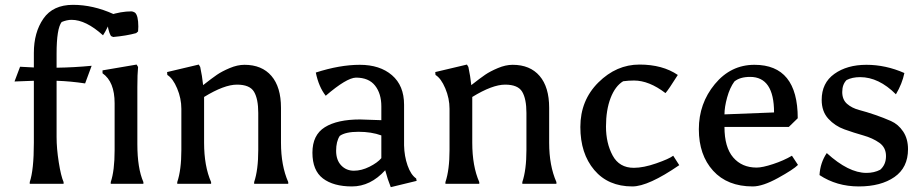

<svg xmlns="http://www.w3.org/2000/svg" viewBox="-20 -760 3818 794"><path d="M63 -484 120 -481V-541Q120 -626 159.5 -683Q199 -740 282 -740Q365 -740 449 -702Q423 -639 406 -614Q335 -678 276 -678Q257 -678 235 -669Q214 -642 214 -538V-480Q287 -481 359 -488L332 -415Q273 -424 214 -426V-193Q214 -146 223 -89Q232 -32 243 -7V0H103V-7Q120 -57 120 -170V-426L40 -423Z M454 -139V-333Q454 -422 404 -457V-469L545 -493L551 -483Q548 -454 548 -400V-164Q548 -64 573 -7V0H438V-7Q454 -54 454 -139ZM538 -708Q552 -696 552 -650Q552 -639 551 -630L543 -623Q503 -612 448 -607L439 -611Q424 -637 424 -680Q424 -685 424 -690L432 -697Q480 -713 524 -713Q529 -713 538 -708Z M991 -492Q1063 -492 1102.5 -446Q1142 -400 1142 -314V-170Q1142 -75 1172 -7V0H1031V-7Q1048 -57 1048 -140V-293Q1048 -351 1030.5 -380.5Q1013 -410 960 -410Q907 -410 824 -359V-170Q824 -73 853 -7V0H713V-7Q730 -57 730 -140V-310Q730 -353 712.5 -394.5Q695 -436 672 -450L671 -462L802 -493L808 -483Q816 -446 820 -408Q857 -437 877.5 -451Q898 -465 930 -478.5Q962 -492 991 -492Z M1557 -200Q1516 -215 1462.5 -215Q1409 -215 1385 -198Q1370 -175 1370 -136.5Q1370 -98 1391 -76Q1412 -54 1443.5 -54Q1475 -54 1508 -70.5Q1541 -87 1557 -106ZM1573 -56Q1512 11 1435.5 11Q1359 11 1315.5 -22Q1272 -55 1272 -128.5Q1272 -202 1323.5 -234Q1375 -266 1469 -266L1557 -263V-320Q1557 -373 1531 -406Q1505 -439 1452 -439Q1413 -438 1327 -364Q1298 -401 1286 -460Q1385 -492 1468 -492Q1551 -492 1601 -449Q1651 -406 1651 -327V-159Q1652 -114 1665.5 -75.5Q1679 -37 1701 -22L1703 -12L1596 14Q1583 -18 1573 -56Z M2100 -492Q2172 -492 2211.5 -446Q2251 -400 2251 -314V-170Q2251 -75 2281 -7V0H2140V-7Q2157 -57 2157 -140V-293Q2157 -351 2139.5 -380.5Q2122 -410 2069 -410Q2016 -410 1933 -359V-170Q1933 -73 1962 -7V0H1822V-7Q1839 -57 1839 -140V-310Q1839 -353 1821.5 -394.5Q1804 -436 1781 -450L1780 -462L1911 -493L1917 -483Q1925 -446 1929 -408Q1966 -437 1986.5 -451Q2007 -465 2039 -478.5Q2071 -492 2100 -492Z M2601 -66Q2641 -66 2694 -84.5Q2747 -103 2764 -116L2789 -77Q2661 11 2595 11Q2495 11 2437.5 -57Q2380 -125 2380 -235Q2380 -345 2454.5 -419Q2529 -493 2624.5 -493Q2720 -493 2783 -450Q2744 -388 2732 -375Q2664 -427 2602 -427Q2579 -427 2557 -424Q2524 -404 2505 -354.5Q2486 -305 2486 -236.5Q2486 -168 2513.5 -117Q2541 -66 2601 -66Z M3093 11Q2988 11 2929 -54Q2870 -119 2870 -225.5Q2870 -332 2936 -412Q3002 -492 3100 -492Q3279 -492 3279 -271L3242 -235H2976Q2976 -151 3012 -109Q3048 -67 3109 -67Q3133 -67 3177 -81.5Q3221 -96 3255 -116L3280 -78Q3261 -59 3197.5 -24Q3134 11 3093 11ZM3082 -442Q3040 -442 3017 -423Q2998 -397 2987 -357Q2976 -317 2976 -287L3181 -295Q3181 -442 3082 -442Z M3481 -429Q3463 -411 3463 -379.5Q3463 -348 3483 -330.5Q3503 -313 3533.5 -305Q3564 -297 3599 -285Q3634 -273 3664.5 -259.5Q3695 -246 3715 -216Q3735 -186 3735 -143Q3735 -67 3679 -28Q3623 11 3531.5 11Q3440 11 3369 -36Q3372 -87 3399 -127Q3489 -45 3563 -45Q3595 -45 3620 -58Q3644 -79 3644 -114.5Q3644 -150 3616.5 -169.5Q3589 -189 3550 -200Q3511 -211 3472 -225Q3433 -239 3405.5 -269Q3378 -299 3378 -347Q3378 -417 3430.5 -454.5Q3483 -492 3563 -492Q3643 -492 3720 -458Q3711 -414 3685 -370Q3614 -441 3537 -441Q3504 -441 3481 -429Z"/></svg>

Font: Asul
Style: Regular
Weight: 400
Version: Version 1.001